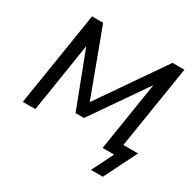

<svg xmlns="http://www.w3.org/2000/svg" viewBox="-185 -895 1251 1246"><g transform="rotate(30 441.0 -272.0)"><path d="M650 161 730 0H644L733 -562L751 -554L442 -108H379L206 -561L229 -564L140 0H46L158 -705H241L439 -173L397 -178L761 -705H850L751 -84H861L739 161Z"/></g></svg>

Font: Nunito Sans 12pt SemiBold
Style: Italic
Weight: 600
Italic angle: -9°
Designer: Vernon Adams
Foundry: Vernon Adams
Version: Version 3.101;gftools[0.9.27]